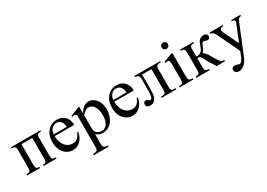

<svg xmlns="http://www.w3.org/2000/svg" viewBox="2 -1536 3668 2640"><g transform="rotate(-30 1836.5 -215.5)"><path d="M287.6 0V-18.6Q303.7 -18.6 314.7 -21.2Q325.7 -23.9 332.3 -31Q338.9 -38.1 341.6 -51Q344.2 -64 344.2 -84.5V-412.1H172.4V-84.5Q172.4 -63.5 175.3 -50.5Q178.2 -37.6 184.8 -30.5Q191.4 -23.4 202.6 -21Q213.9 -18.6 230 -18.6V0H24.9V-18.6Q43.9 -18.6 56.6 -21Q69.3 -23.4 76.9 -30.5Q84.5 -37.6 87.6 -50.5Q90.8 -63.5 90.8 -84.5V-367.7Q90.8 -386.2 87.9 -398.2Q85 -410.2 77.6 -417Q70.3 -423.8 57.6 -426.5Q44.9 -429.2 24.9 -429.2V-447.3H492.2V-429.2Q473.6 -429.2 460.9 -427.2Q448.2 -425.3 440.7 -418.7Q433.1 -412.1 429.7 -399.9Q426.3 -387.7 426.3 -367.7V-84.5Q426.3 -64 429.2 -51Q432.1 -38.1 439.7 -31Q447.3 -23.9 460 -21.2Q472.7 -18.6 492.2 -18.6V0Z M831.1 -306.6Q831.1 -343.8 820.3 -366.9Q809.6 -390.1 794.4 -403.3Q779.3 -416.5 762.7 -421.4Q746.1 -426.3 733.9 -426.3Q714.4 -426.3 695.6 -418.5Q676.8 -410.6 661.6 -395.5Q646.5 -380.4 636.2 -357.9Q626 -335.4 623 -306.6ZM933.1 -163.6Q927.7 -130.9 912.8 -98.9Q897.9 -66.9 874.5 -41.7Q851.1 -16.6 819.3 -1Q787.6 14.6 749 14.6Q709.5 14.6 673.8 -1.7Q638.2 -18.1 611.6 -48.6Q585 -79.1 569.3 -122.1Q553.7 -165 553.7 -218.8Q553.7 -275.4 569.1 -320.3Q584.5 -365.2 612.1 -396.5Q639.6 -427.7 677.7 -444.3Q715.8 -460.9 761.2 -460.9Q798.3 -460.9 829.8 -448.5Q861.3 -436 884.3 -412.6Q907.2 -389.2 920.2 -355.5Q933.1 -321.8 933.1 -279.3H623Q623 -229.5 636.2 -189.9Q649.4 -150.4 671.9 -123Q694.3 -95.7 723.9 -81.3Q753.4 -66.9 786.1 -66.4Q808.1 -65.9 826.9 -71Q845.7 -76.2 861.8 -88.6Q877.9 -101.1 891.8 -121.8Q905.8 -142.6 917.5 -173.3Z M1341.3 -194.3Q1341.3 -238.3 1332.8 -274.2Q1324.2 -310.1 1308.8 -335.7Q1293.5 -361.3 1271.7 -375.5Q1250 -389.6 1223.6 -389.6Q1209 -389.6 1196.3 -385.7Q1183.6 -381.8 1170.9 -373.8Q1158.2 -365.7 1145.3 -353.8Q1132.3 -341.8 1117.2 -325.2V-157.7Q1117.2 -105.5 1121.6 -86.4Q1124.5 -73.7 1132.6 -61Q1140.6 -48.3 1153.1 -38.6Q1165.5 -28.8 1182.9 -22.7Q1200.2 -16.6 1221.7 -16.6Q1250 -16.6 1272.5 -29.8Q1294.9 -43 1310.1 -66.7Q1325.2 -90.3 1333.3 -122.8Q1341.3 -155.3 1341.3 -194.3ZM1428.7 -240.7Q1428.7 -188 1413.8 -141.6Q1398.9 -95.2 1371.8 -60.3Q1344.7 -25.4 1307.1 -5.4Q1269.5 14.6 1223.6 14.6Q1212.9 14.6 1200.7 13.7Q1188.5 12.7 1175.3 8.5Q1162.1 4.4 1147.5 -3.7Q1132.8 -11.7 1117.2 -25.9V111.8Q1117.2 138.2 1118.9 154.5Q1120.6 170.9 1128.2 180.2Q1135.7 189.5 1150.9 193.4Q1166 197.3 1192.9 198.2V216.8H957V198.2Q984.4 197.3 1000 193.6Q1015.6 189.9 1023.4 180.4Q1031.2 170.9 1033.2 154.1Q1035.2 137.2 1035.2 109.4V-315.9Q1035.2 -334 1034.9 -346.2Q1034.7 -358.4 1033.2 -366.5Q1031.7 -374.5 1028.3 -379.4Q1024.9 -384.3 1018.6 -388.7Q1011.2 -393.6 999.3 -394.5Q987.3 -395.5 965.8 -386.7L960 -403.3L1099.6 -460H1117.2V-354.5Q1134.3 -383.8 1151.4 -404.1Q1168.5 -424.3 1186 -436.8Q1203.6 -449.2 1222.2 -454.6Q1240.7 -460 1261.2 -460Q1298.3 -460 1329.1 -443.1Q1359.9 -426.3 1382.1 -396.7Q1404.3 -367.2 1416.5 -327.1Q1428.7 -287.1 1428.7 -240.7Z M1777.3 -306.6Q1777.3 -343.8 1766.6 -366.9Q1755.9 -390.1 1740.7 -403.3Q1725.6 -416.5 1709 -421.4Q1692.4 -426.3 1680.2 -426.3Q1660.6 -426.3 1641.8 -418.5Q1623 -410.6 1607.9 -395.5Q1592.8 -380.4 1582.5 -357.9Q1572.3 -335.4 1569.3 -306.6ZM1879.4 -163.6Q1874 -130.9 1859.1 -98.9Q1844.2 -66.9 1820.8 -41.7Q1797.4 -16.6 1765.6 -1Q1733.9 14.6 1695.3 14.6Q1655.8 14.6 1620.1 -1.7Q1584.5 -18.1 1557.9 -48.6Q1531.2 -79.1 1515.6 -122.1Q1500 -165 1500 -218.8Q1500 -275.4 1515.4 -320.3Q1530.8 -365.2 1558.3 -396.5Q1585.9 -427.7 1624 -444.3Q1662.1 -460.9 1707.5 -460.9Q1744.6 -460.9 1776.1 -448.5Q1807.6 -436 1830.6 -412.6Q1853.5 -389.2 1866.5 -355.5Q1879.4 -321.8 1879.4 -279.3H1569.3Q1569.3 -229.5 1582.5 -189.9Q1595.7 -150.4 1618.2 -123Q1640.6 -95.7 1670.2 -81.3Q1699.7 -66.9 1732.4 -66.4Q1754.4 -65.9 1773.2 -71Q1792 -76.2 1808.1 -88.6Q1824.2 -101.1 1838.1 -121.8Q1852.1 -142.6 1863.8 -173.3Z M2160.6 0V-18.6Q2183.1 -18.6 2198 -20Q2212.9 -21.5 2221.2 -28.1Q2229.5 -34.7 2232.9 -47.9Q2236.3 -61 2236.3 -84.5V-412.1H2087.4V-168.5Q2087.4 -139.6 2083.7 -107.4Q2080.1 -75.2 2068.4 -48.1Q2056.6 -21 2034.7 -3.2Q2012.7 14.6 1976.1 14.6Q1948.7 14.6 1930.9 3.2Q1913.1 -8.3 1913.1 -35.6Q1913.1 -57.6 1923.6 -68.4Q1934.1 -79.1 1951.2 -79.1Q1963.4 -79.1 1971.2 -74.7Q1979 -70.3 1985.1 -65.2Q1991.2 -60.1 1996.8 -55.7Q2002.4 -51.3 2010.3 -51.3Q2022 -51.3 2029.8 -60.3Q2037.6 -69.3 2042.2 -85.2Q2046.9 -101.1 2049.1 -122.6Q2051.3 -144 2051.3 -168.5V-358.9Q2051.3 -376.5 2048.1 -389.6Q2044.9 -402.8 2037.1 -411.6Q2029.3 -420.4 2016.6 -424.8Q2003.9 -429.2 1984.4 -429.2V-447.3H2394V-429.2H2374Q2356.9 -429.2 2345.9 -423.8Q2335 -418.5 2328.9 -409.7Q2322.8 -400.9 2320.3 -389.9Q2317.9 -378.9 2317.9 -367.7V-84.5Q2317.9 -60.5 2321 -47.4Q2324.2 -34.2 2332.8 -27.8Q2341.3 -21.5 2356.2 -20Q2371.1 -18.6 2394 -18.6V0Z M2605 -599.6Q2605 -578.6 2591.1 -564Q2577.1 -549.3 2555.7 -549.3Q2534.2 -549.3 2520 -563.5Q2505.9 -577.6 2505.9 -599.6Q2505.9 -610.4 2509.8 -619.4Q2513.7 -628.4 2520.5 -634.8Q2527.3 -641.1 2536.4 -644.8Q2545.4 -648.4 2555.7 -648.4Q2565.9 -648.4 2575 -644.5Q2584 -640.6 2590.6 -634Q2597.2 -627.4 2601.1 -618.7Q2605 -609.9 2605 -599.6ZM2446.3 0V-18.6Q2467.3 -18.6 2480.7 -21.5Q2494.1 -24.4 2501.7 -32.5Q2509.3 -40.5 2512 -54.9Q2514.6 -69.3 2514.6 -91.8V-331.1Q2514.6 -363.3 2507.6 -379.9Q2500.5 -396.5 2481 -396.5Q2474.1 -396.5 2465.8 -394.5Q2457.5 -392.6 2446.3 -388.7L2439.9 -406.2L2575.2 -460H2596.2V-91.8Q2596.2 -69.3 2599.1 -54.9Q2602.1 -40.5 2609.6 -32.5Q2617.2 -24.4 2630.6 -21.5Q2644 -18.6 2665 -18.6V0Z M3035.2 0Q3001 -49.8 2979 -86.2Q2957 -122.6 2943.4 -147.7Q2929.7 -172.9 2921.6 -188.2Q2913.6 -203.6 2907.2 -211.9Q2900.9 -220.2 2893.8 -223.1Q2886.7 -226.1 2874.5 -226.1Q2872.1 -226.1 2868.9 -225.8Q2865.7 -225.6 2863.3 -225.6Q2860.4 -225.1 2856.9 -225.1V-84.5Q2856.9 -62 2859.9 -49.1Q2862.8 -36.1 2870.1 -29.3Q2877.4 -22.5 2890.1 -20.5Q2902.8 -18.6 2922.9 -18.6V0H2710V-18.6Q2730 -18.6 2742.7 -21.5Q2755.4 -24.4 2762.7 -31.7Q2770 -39.1 2772.7 -51.8Q2775.4 -64.5 2775.4 -84.5V-362.8Q2775.4 -382.8 2772.7 -395.8Q2770 -408.7 2762.7 -416Q2755.4 -423.3 2742.7 -426.3Q2730 -429.2 2710 -429.2V-447.3H2922.9V-429.2Q2902.8 -429.2 2890.1 -427.2Q2877.4 -425.3 2870.1 -418.5Q2862.8 -411.6 2859.9 -398.4Q2856.9 -385.3 2856.9 -362.8V-254.4Q2859.9 -253.9 2862.8 -253.9Q2865.2 -253.4 2867.7 -253.4H2872.6Q2891.6 -253.4 2907.7 -259.5Q2923.8 -265.6 2939.5 -280.3Q2954.6 -293.9 2963.6 -315.2Q2972.7 -336.4 2980.5 -358.6Q2988.3 -380.9 2997.3 -401.4Q3006.3 -421.9 3021 -434.1Q3035.6 -446.3 3051.5 -453.1Q3067.4 -460 3088.4 -460Q3113.8 -460 3129.4 -448Q3145 -436 3145 -414.1Q3145 -405.8 3142.3 -397.9Q3139.6 -390.1 3134.5 -383.8Q3129.4 -377.4 3122.1 -373.8Q3114.7 -370.1 3105 -370.1Q3095.7 -370.1 3088.9 -372.6Q3082 -375 3075.7 -377.9Q3069.3 -380.9 3062.5 -383.3Q3055.7 -385.7 3046.9 -385.7Q3034.7 -385.7 3026.1 -374.8Q3017.6 -363.8 3010.5 -347.4Q3003.4 -331.1 2996.6 -312.3Q2989.7 -293.5 2980.5 -278.3Q2978.5 -274.4 2974.1 -269.8Q2969.7 -265.1 2965.3 -260.3Q2960 -254.9 2953.6 -249Q2959 -247.1 2964.8 -243.7Q2970.2 -240.7 2976.3 -236.1Q2982.4 -231.4 2988.3 -224.1Q3003.9 -205.6 3017.6 -184.1Q3031.2 -162.6 3043.5 -141.6Q3055.7 -120.6 3066.4 -101.3Q3077.1 -82 3087.4 -67.4Q3099.1 -50.3 3107.4 -41.3Q3115.7 -32.2 3124 -27.6Q3132.3 -22.9 3142.1 -21.5Q3151.9 -20 3166.5 -18.6V0Z M3667.5 -429.2Q3656.7 -428.2 3648.4 -426Q3640.1 -423.8 3632.6 -416.7Q3625 -409.7 3617.7 -396.7Q3610.4 -383.8 3601.1 -361.8L3418.9 84.5Q3406.2 116.2 3388.9 140.9Q3371.6 165.5 3351.8 182.4Q3332 199.2 3310.5 208Q3289.1 216.8 3268.1 216.8Q3253.4 216.8 3241.2 212.4Q3229 208 3220.2 200.4Q3211.4 192.9 3206.5 182.6Q3201.7 172.4 3201.7 160.6Q3201.7 141.1 3214.4 128.9Q3227.1 116.7 3252 116.7Q3259.8 116.7 3270.3 119.4Q3280.8 122.1 3291 125.2Q3301.3 128.4 3309.1 131.1Q3316.9 133.8 3319.8 133.8Q3327.6 133.8 3335.9 130.1Q3344.2 126.5 3352.8 117.9Q3361.3 109.4 3370.1 95.2Q3378.9 81.1 3387.7 59.6L3418.9 -18.6L3258.3 -355.5Q3253.9 -364.3 3247.8 -376.2Q3241.7 -388.2 3232.4 -399.4Q3223.1 -410.6 3210 -419.2Q3196.8 -427.7 3178.7 -429.2V-447.3H3387.7V-429.2H3377Q3358.9 -429.2 3345.7 -420.9Q3332.5 -412.6 3332.5 -396.5Q3332.5 -386.2 3336.7 -373.5Q3340.8 -360.8 3349.1 -343.8L3457.5 -118.7L3557.6 -365.7Q3564.9 -379.4 3567.1 -394.8Q3569.3 -410.2 3563.5 -418.5Q3562 -420.4 3560.1 -422.4Q3558.1 -424.3 3553.7 -425.8Q3549.3 -427.2 3541.7 -428.2Q3534.2 -429.2 3522 -429.2V-447.3H3667.5Z"/></g></svg>

Font: Doulos SIL Compact
Style: Regular
Weight: 400
Designer: Walt Agee, Victor Gaultney, Peter Martin, Debbi Hosken
Foundry: SIL International
Version: Version 4.110; 2011; Maintenance release ; LnSpcTght